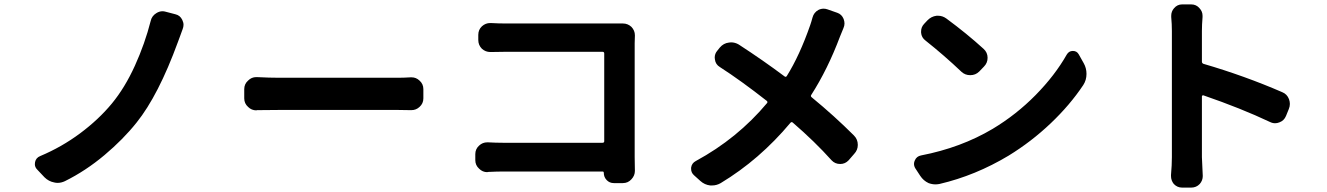

<svg xmlns="http://www.w3.org/2000/svg" viewBox="-20 -811 6040 874"><path d="M666 -715.8Q670.9 -738.3 691.4 -751Q705.1 -759.8 719.7 -759.8Q726.6 -759.8 733.4 -757.8L778.3 -746.1Q799.8 -741.2 809.6 -720.7Q815.4 -709 815.4 -698.2Q815.4 -688.5 811.5 -678.7Q807.6 -668 800.3 -647.9Q793 -627.9 790 -620.1Q701.2 -377 601.6 -252.9Q541 -176.8 455.6 -105Q370.1 -33.2 275.4 13.7Q258.8 21.5 242.2 21.5Q234.4 21.5 226.6 19.5Q201.2 14.6 182.6 -3.9L149.4 -39.1Q138.7 -49.8 138.7 -63.5Q138.7 -68.4 139.6 -73.2Q143.6 -92.8 163.1 -100.6Q260.7 -141.6 344.7 -204.1Q428.7 -266.6 489.3 -339.8Q548.8 -412.1 594.2 -512.2Q639.6 -612.3 666 -715.8Z M1149.4 -309.6Q1148.4 -308.6 1147.5 -308.6Q1125 -308.6 1109.4 -324.2Q1091.8 -339.8 1091.8 -363.3V-405.3Q1091.8 -428.7 1109.4 -444.3Q1125 -460 1146.5 -460Q1148.4 -460 1149.4 -460Q1207 -457 1252.9 -457H1790Q1817.4 -457 1849.6 -459Q1851.6 -459 1853.5 -459Q1874 -459 1889.6 -444.3Q1907.2 -428.7 1907.2 -405.3V-363.3Q1907.2 -339.8 1889.6 -324.2Q1874 -309.6 1852.5 -309.6Q1851.6 -309.6 1849.6 -309.6Q1813.5 -310.5 1790 -310.5H1252.9Q1201.2 -310.5 1149.4 -309.6Z M2870.1 -33.2Q2870.1 -11.7 2854.5 4.9Q2838.9 22.5 2815.4 22.5H2774.4Q2754.9 22.5 2741.7 8.8Q2728.5 -4.9 2728.5 -24.4Q2728.5 -30.3 2722.7 -30.3H2273.4Q2243.2 -30.3 2201.2 -28.3Q2200.2 -27.3 2198.2 -27.3Q2176.8 -27.3 2161.1 -43Q2143.6 -58.6 2143.6 -82V-109.4Q2143.6 -132.8 2161.1 -148.4Q2176.8 -163.1 2198.2 -163.1Q2200.2 -163.1 2201.2 -163.1Q2237.3 -161.1 2268.6 -161.1H2722.7Q2730.5 -161.1 2730.5 -168V-567.4Q2730.5 -575.2 2722.7 -575.2H2281.2Q2251 -575.2 2214.8 -574.2Q2213.9 -574.2 2211.9 -574.2Q2190.4 -574.2 2173.8 -588.9Q2157.2 -605.5 2157.2 -628.9V-652.3Q2157.2 -675.8 2173.8 -691.4Q2190.4 -706.1 2210.9 -706.1Q2212.9 -706.1 2214.8 -706.1Q2250 -704.1 2281.2 -704.1H2784.2Q2797.9 -704.1 2814.5 -704.1Q2814.5 -704.1 2815.4 -704.1Q2837.9 -704.1 2854.5 -688.5Q2870.1 -671.9 2870.1 -650.4Q2870.1 -649.4 2870.1 -648.4Q2869.1 -627.9 2869.1 -614.3V-95.7Z M3678.7 -731.4Q3684.6 -753.9 3705.1 -765.6Q3716.8 -771.5 3729.5 -771.5Q3737.3 -771.5 3746.1 -768.6L3791 -752.9Q3811.5 -746.1 3820.3 -724.6Q3824.2 -713.9 3824.2 -704.1Q3824.2 -693.4 3819.3 -682.6Q3810.5 -662.1 3803.7 -644.5Q3748 -496.1 3672.9 -378.9Q3668.9 -373 3674.8 -368.2Q3778.3 -283.2 3867.2 -194.3Q3884.8 -176.8 3884.8 -151.4Q3884.8 -127.9 3868.2 -110.4L3842.8 -81.1Q3827.1 -64.5 3804.7 -64.5Q3781.2 -64.5 3765.6 -81.1Q3688.5 -167 3588.9 -252.9Q3583 -257.8 3578.1 -252Q3437.5 -84 3260.7 22.5Q3242.2 33.2 3221.7 33.2Q3217.8 33.2 3212.9 33.2Q3187.5 30.3 3168 12.7L3138.7 -13.7Q3126 -25.4 3126 -42Q3126 -44.9 3126 -47.9Q3128.9 -68.4 3147.5 -78.1Q3336.9 -180.7 3471.7 -341.8Q3475.6 -346.7 3470.7 -351.6Q3352.5 -444.3 3256.8 -505.9Q3237.3 -517.6 3234.4 -540Q3233.4 -544.9 3233.4 -548.8Q3233.4 -566.4 3245.1 -580.1L3256.8 -594.7Q3273.4 -614.3 3297.9 -617.2Q3302.7 -618.2 3307.6 -618.2Q3326.2 -618.2 3342.8 -608.4Q3454.1 -536.1 3551.8 -462.9Q3557.6 -459 3561.5 -464.8Q3620.1 -558.6 3668 -696.3Q3672.9 -710 3678.7 -731.4Z M4193.4 -626Q4174.8 -639.6 4172.9 -662.1Q4172.9 -665 4172.9 -668Q4172.9 -687.5 4186.5 -702.1L4201.2 -717.8Q4218.8 -736.3 4243.2 -739.3Q4247.1 -739.3 4251 -739.3Q4270.5 -739.3 4288.1 -726.6Q4380.9 -658.2 4457 -588.9Q4475.6 -572.3 4475.6 -547.9Q4475.6 -524.4 4459 -507.8L4437.5 -485.4Q4420.9 -468.8 4396.5 -468.8Q4373 -468.8 4356.4 -484.4Q4278.3 -558.6 4193.4 -626ZM4256.8 26.4Q4247.1 28.3 4238.3 28.3Q4222.7 28.3 4207 22.5Q4183.6 11.7 4168.9 -10.7L4146.5 -44.9Q4140.6 -54.7 4140.6 -65.4Q4140.6 -73.2 4144.5 -81.1Q4152.3 -99.6 4172.9 -103.5Q4354.5 -138.7 4499 -224.6Q4606.4 -289.1 4694.3 -378.4Q4782.2 -467.8 4835.9 -562.5Q4845.7 -579.1 4863.3 -579.1Q4864.3 -579.1 4864.3 -579.1Q4881.8 -579.1 4890.6 -563.5L4913.1 -523.4Q4925.8 -501 4925.8 -474.6Q4925.8 -446.3 4911.1 -423.8Q4850.6 -333 4762.7 -249.5Q4674.8 -166 4571.3 -102.5Q4419.9 -11.7 4256.8 26.4Z M5816.4 -391.6Q5838.9 -382.8 5847.7 -359.4Q5851.6 -348.6 5851.6 -337.9Q5851.6 -326.2 5846.7 -314.5L5834 -283.2Q5825.2 -261.7 5803.7 -253.9Q5793.9 -250 5784.2 -250Q5772.5 -250 5760.7 -255.9Q5630.9 -317.4 5458 -377Q5455.1 -377.9 5453.1 -376Q5451.2 -374 5451.2 -372.1V-95.7L5455.1 -9.8Q5455.1 10.7 5441.4 26.4Q5425.8 43 5402.3 43H5361.3Q5338.9 43 5323.2 26.4Q5310.5 10.7 5310.5 -9.8Q5310.5 -11.7 5310.5 -14.6Q5314.5 -59.6 5314.5 -95.7V-669.9Q5314.5 -701.2 5311.5 -733.4Q5311.5 -736.3 5311.5 -739.3Q5311.5 -758.8 5324.2 -773.4Q5338.9 -791 5361.3 -791H5402.3Q5425.8 -791 5440.4 -773.4Q5454.1 -758.8 5454.1 -739.3Q5454.1 -736.3 5454.1 -733.4Q5451.2 -698.2 5451.2 -669.9V-530.3Q5451.2 -523.4 5458 -520.5Q5645.5 -465.8 5816.4 -391.6Z"/></svg>

Font: Gen Jyuu Gothic Bold
Style: Bold
Weight: 700
Designer: [Source Han Sans]
Ryoko NISHIZUKA  (kana & ideographs); Paul D. Hunt (Latin, Greek & Cyrillic); Wenlong ZHANG  (bopomofo
Version: Version 1.002.20150607